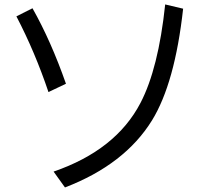

<svg xmlns="http://www.w3.org/2000/svg" viewBox="-20 -802 930 857"><path d="M196.3 -391.1Q136.2 -569.8 53.2 -729L125 -765.1Q207.5 -619.1 274.4 -428.2ZM219.2 -36.1Q497.1 -131.8 606.9 -342.3Q687 -495.6 717.3 -782.2L797.4 -763.2Q760.7 -431.2 658.7 -265.1Q537.1 -67.9 270 34.7Z"/></svg>

Font: FORM UDPGothic
Style: Regular
Weight: 400
Foundry: Pronama LLC
Version: Version 1.05101